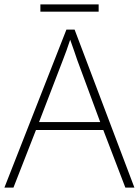

<svg xmlns="http://www.w3.org/2000/svg" viewBox="-20 -850 630 870"><path d="M427 -830H163V-797H427ZM548 0H589L318 -716H281L0 0H41L143 -261H448ZM330 -578 434 -297H157L265 -578C275 -604 288 -638 298 -670C310 -636 323 -600 330 -578Z"/></svg>

Font: Noto Sans Thai Looped ExtraLight
Style: Regular
Weight: 200
Designer: Sasikarn Vongin, Ben Mitchell
Foundry: The Fontpad Ltd
Version: Version 1.001